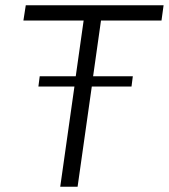

<svg xmlns="http://www.w3.org/2000/svg" viewBox="-20 -710 642 730"><path d="M364 -632 334 -420H485L480 -381H329L275 0H209L263 -381H126L131 -420H268L298 -632H69L78 -690H602L594 -632Z"/></svg>

Font: Exo 2.0 Light
Style: Italic
Weight: 300
Italic angle: -8°
Designer: Natanael Gama
Version: Version 1.001;PS 001.001;hotconv 1.0.70;makeotf.lib2.5.58329